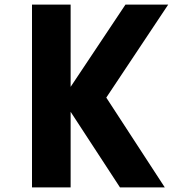

<svg xmlns="http://www.w3.org/2000/svg" viewBox="-20 -820 790 840"><path d="M120 -800H289V0H120ZM505 0 253 -386 529 -800H716L445 -393L701 0Z"/></svg>

Font: Martian Mono SemiExpanded SemiExpanded
Style: Bold
Weight: 700
Width: 6
Monospace: yes
Version: Version 1.000